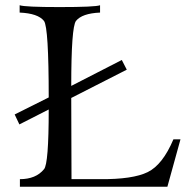

<svg xmlns="http://www.w3.org/2000/svg" viewBox="-20 -713 739 733"><path d="M669 -181 619 0H56V-29Q117 -29 148 -67Q166 -87 166 -295L54 -238L36 -276L166 -341Q166 -608 148 -633Q125 -662 55 -665V-693Q75 -686 207 -686Q344 -686 362 -693V-665Q293 -662 270 -633Q252 -609 252 -385L445 -484L464 -447L252 -339V-337L253 -29H362Q487 -28 544 -56Q601 -84 642 -181Z"/></svg>

Font: GFS Artemisia
Style: Regular
Weight: 400
Designer: Takis Katsoulidis and George D. Matthiopoulos
Foundry: Takis Katsoulidis and George D. Matthiopoulos
Version: Version 1.0